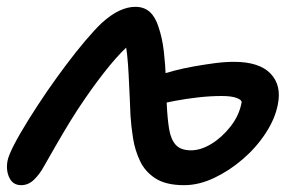

<svg xmlns="http://www.w3.org/2000/svg" viewBox="-31 -528 870 562"><path d="M31 14Q7 14 -3.5 -7.5Q-14 -29 -9 -57Q-6 -73 10 -104Q26 -135 51.5 -176Q77 -217 107 -261Q134 -300 162.5 -338Q191 -376 218.5 -408.5Q246 -441 267 -461Q295 -486 319 -497Q343 -508 365 -508Q391 -508 407.5 -493Q424 -478 433 -449Q444 -417 448.5 -378Q453 -339 454.5 -299.5Q456 -260 457 -225Q459 -181 464 -150.5Q469 -120 483.5 -104Q498 -88 528 -88Q557 -88 588 -107Q619 -126 644 -158Q669 -190 676 -227Q678 -235 662.5 -241Q647 -247 618 -247Q585 -247 549.5 -243Q514 -239 482.5 -233Q451 -227 430 -222Q410 -221 397 -232Q384 -243 387 -261Q391 -281 402 -290.5Q413 -300 433 -307Q452 -314 478.5 -321Q505 -328 536 -333.5Q567 -339 597 -343Q627 -347 654 -347Q728 -347 761 -312.5Q794 -278 782 -221Q774 -180 746.5 -138Q719 -96 679.5 -62Q640 -28 595.5 -7Q551 14 508 14Q455 14 424.5 -5.5Q394 -25 379 -56.5Q364 -88 358.5 -123Q353 -158 351 -189Q350 -216 348.5 -247.5Q347 -279 345.5 -310Q344 -341 341 -369Q338 -397 333 -415L361 -409Q326 -380 290 -336Q254 -292 219 -241Q196 -208 174 -172Q152 -136 132.5 -102Q113 -68 97 -40Q85 -18 68.5 -2Q52 14 31 14Z"/></svg>

Font: Shantell Sans Medium
Style: Italic
Weight: 500
Italic angle: -11°
Designer: Stephen Nixon, Anya Danilova, Shantell Martin
Foundry: Arrow Type
Version: Version 1.011;[c5ecc13dd]